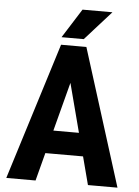

<svg xmlns="http://www.w3.org/2000/svg" viewBox="-60 -947 717 993"><g transform="rotate(5 298.5 -450.5)"><path d="M231.9 -265.1H364.7L298.3 -518.6ZM396.5 -145.5H200.7L162.6 0H10.7L232.9 -710.9H364.3L587.9 0H434.6ZM327.6 -901.4H482.9L347.2 -750H231.9Z"/></g></svg>

Font: MAUL Condensed Bold
Style: Condensed Bold
Weight: 700
Designer: MAUL
Version: Version 1.0; 2020; ttfautohint (v1.8.3)